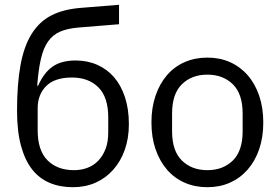

<svg xmlns="http://www.w3.org/2000/svg" viewBox="-20 -768 1164 800"><path d="M284 12Q230 12 187 -6Q144 -24 114 -62Q84 -100 67.5 -160.5Q51 -221 51 -307Q51 -418 65.5 -497Q80 -576 112 -627Q144 -678 193.5 -703.5Q243 -729 314 -735L476 -748V-667L304 -653Q260 -649 230 -636Q200 -623 180.5 -595.5Q161 -568 150.5 -523Q140 -478 135 -411H139Q162 -464 198.5 -490Q235 -516 295 -516Q344 -516 385 -498Q426 -480 455 -446.5Q484 -413 500.5 -363.5Q517 -314 517 -251Q517 -192 500 -144Q483 -96 452 -61Q421 -26 378.5 -7Q336 12 284 12ZM288 -59Q319 -59 345 -69Q371 -79 390 -99Q409 -119 420 -148Q431 -177 431 -216V-279Q431 -363 390 -404Q349 -445 280 -445Q208 -445 172.5 -409.5Q137 -374 137 -317V-225Q137 -141 178 -100Q219 -59 288 -59Z M844 12Q792 12 749 -7Q706 -26 675.5 -61.5Q645 -97 628 -146.5Q611 -196 611 -258Q611 -319 628 -369Q645 -419 675.5 -454.5Q706 -490 749 -509Q792 -528 844 -528Q896 -528 938.5 -509Q981 -490 1012 -454.5Q1043 -419 1060 -369Q1077 -319 1077 -258Q1077 -196 1060 -146.5Q1043 -97 1012 -61.5Q981 -26 938.5 -7Q896 12 844 12ZM844 -59Q909 -59 950 -99Q991 -139 991 -221V-295Q991 -377 950 -417Q909 -457 844 -457Q779 -457 738 -417Q697 -377 697 -295V-221Q697 -139 738 -99Q779 -59 844 -59Z"/></svg>

Font: IBMPlexSans
Style: Regular
Weight: 400
Designer: Mike Abbink, Paul van der Laan, Pieter van Rosmalen
Foundry: Bold Monday
Version: Version 3.1